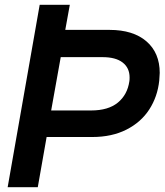

<svg xmlns="http://www.w3.org/2000/svg" viewBox="-20 -783 688 803"><path d="M12 0 146 -763H272L253 -658H438Q537 -658 592.5 -610Q648 -562 648 -478Q648 -468 646 -446Q639 -379 604.5 -325.5Q570 -272 509 -241Q448 -210 366 -210H175L138 0ZM361 -321Q433 -321 473 -354Q513 -387 521 -443Q522 -448 522 -459Q522 -499 493 -521.5Q464 -544 409 -544H234L194 -321Z"/></svg>

Font: Open Sauce Sans SemiBold Italic
Style: Regular
Weight: 600
Italic angle: -10°
Designer: Alfredo Marco Pradil
Foundry: Creative Sauce Fz LLC
Version: Version 1.477